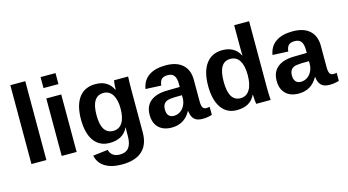

<svg xmlns="http://www.w3.org/2000/svg" viewBox="-96 -1108 3089 1704"><g transform="rotate(-15 1448.0 -256.5)"><path d="M69.8 0V-724.6H207V0Z M347.7 -623.5V-724.6H484.9V-623.5ZM347.7 0V-528.3H484.9V0Z M846.7 211.9Q750 211.9 691.2 175Q632.3 138.2 618.7 69.8L755.9 53.7Q763.2 85.4 787.4 103.5Q811.5 121.6 850.6 121.6Q907.7 121.6 934.1 86.4Q960.4 51.3 960.4 -18.1V-45.9L961.4 -98.1H960.4Q915 -1 790.5 -1Q698.2 -1 647.5 -70.3Q596.7 -139.6 596.7 -268.6Q596.7 -397.9 648.9 -468.3Q701.2 -538.6 800.8 -538.6Q916 -538.6 960.4 -443.4H962.9Q962.9 -460.4 965.1 -489.7Q967.3 -519 969.7 -528.3H1099.6Q1096.7 -475.6 1096.7 -406.2V-16.1Q1096.7 96.7 1032.7 154.3Q968.8 211.9 846.7 211.9ZM961.4 -271.5Q961.4 -353 932.4 -398.7Q903.3 -444.3 849.6 -444.3Q739.7 -444.3 739.7 -268.6Q739.7 -96.2 848.6 -96.2Q903.3 -96.2 932.4 -141.8Q961.4 -187.5 961.4 -271.5Z M1358.4 9.8Q1281.7 9.8 1238.8 -32Q1195.8 -73.7 1195.8 -149.4Q1195.8 -231.4 1249.3 -274.4Q1302.7 -317.4 1404.3 -318.4L1518.1 -320.3V-347.2Q1518.1 -398.9 1500 -424.1Q1481.9 -449.2 1440.9 -449.2Q1402.8 -449.2 1385 -431.9Q1367.2 -414.6 1362.8 -374.5L1219.7 -381.3Q1232.9 -458.5 1290.3 -498.3Q1347.7 -538.1 1446.8 -538.1Q1546.9 -538.1 1601.1 -488.8Q1655.3 -439.5 1655.3 -348.6V-156.2Q1655.3 -111.8 1665.3 -95Q1675.3 -78.1 1698.7 -78.1Q1714.4 -78.1 1729 -81.1V-6.8Q1716.8 -3.9 1707 -1.5Q1697.3 1 1687.5 2.4Q1677.7 3.9 1666.7 4.9Q1655.8 5.9 1641.1 5.9Q1589.4 5.9 1564.7 -19.5Q1540 -44.9 1535.2 -94.2H1532.2Q1474.6 9.8 1358.4 9.8ZM1518.1 -244.6 1447.8 -243.7Q1399.9 -241.7 1379.9 -233.2Q1359.9 -224.6 1349.4 -207Q1338.9 -189.5 1338.9 -160.2Q1338.9 -122.6 1356.2 -104.2Q1373.5 -85.9 1402.3 -85.9Q1434.6 -85.9 1461.2 -103.5Q1487.8 -121.1 1502.9 -152.1Q1518.1 -183.1 1518.1 -217.8Z M2134.8 0Q2132.8 -7.3 2130.1 -36.9Q2127.4 -66.4 2127.4 -85.9H2125.5Q2081.1 9.8 1956.5 9.8Q1864.3 9.8 1814 -62.3Q1763.7 -134.3 1763.7 -263.7Q1763.7 -395 1816.7 -466.6Q1869.6 -538.1 1966.8 -538.1Q2022.9 -538.1 2063.7 -514.6Q2104.5 -491.2 2126.5 -444.8H2127.4L2126.5 -531.7V-724.6H2263.7V-115.2Q2263.7 -66.4 2267.6 0ZM2128.4 -267.1Q2128.4 -352.5 2099.9 -398.7Q2071.3 -444.8 2015.6 -444.8Q1960.4 -444.8 1933.6 -400.1Q1906.7 -355.5 1906.7 -263.7Q1906.7 -84 2014.6 -84Q2068.8 -84 2098.6 -131.6Q2128.4 -179.2 2128.4 -267.1Z M2525.4 9.8Q2448.7 9.8 2405.8 -32Q2362.8 -73.7 2362.8 -149.4Q2362.8 -231.4 2416.3 -274.4Q2469.7 -317.4 2571.3 -318.4L2685.1 -320.3V-347.2Q2685.1 -398.9 2667 -424.1Q2648.9 -449.2 2607.9 -449.2Q2569.8 -449.2 2552 -431.9Q2534.2 -414.6 2529.8 -374.5L2386.7 -381.3Q2399.9 -458.5 2457.3 -498.3Q2514.6 -538.1 2613.8 -538.1Q2713.9 -538.1 2768.1 -488.8Q2822.3 -439.5 2822.3 -348.6V-156.2Q2822.3 -111.8 2832.3 -95Q2842.3 -78.1 2865.7 -78.1Q2881.3 -78.1 2896 -81.1V-6.8Q2883.8 -3.9 2874 -1.5Q2864.3 1 2854.5 2.4Q2844.7 3.9 2833.7 4.9Q2822.8 5.9 2808.1 5.9Q2756.3 5.9 2731.7 -19.5Q2707 -44.9 2702.1 -94.2H2699.2Q2641.6 9.8 2525.4 9.8ZM2685.1 -244.6 2614.7 -243.7Q2566.9 -241.7 2546.9 -233.2Q2526.9 -224.6 2516.4 -207Q2505.9 -189.5 2505.9 -160.2Q2505.9 -122.6 2523.2 -104.2Q2540.5 -85.9 2569.3 -85.9Q2601.6 -85.9 2628.2 -103.5Q2654.8 -121.1 2669.9 -152.1Q2685.1 -183.1 2685.1 -217.8Z"/></g></svg>

Font: TypoPRO Liberation Sans
Style: Bold
Weight: 700
Designer: Steve Matteson
Foundry: Ascender Corporation
Version: Version 2.00.1